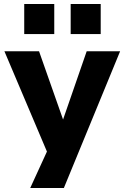

<svg xmlns="http://www.w3.org/2000/svg" viewBox="-20 -759 624 959"><path d="M131 180 236 -49V49L2 -503H175L295 -162L413 -503H580L299 180ZM333 -589V-739H483V-589ZM101 -589V-739H251V-589Z"/></svg>

Font: Nunito Sans 7pt ExtraBold
Style: Regular
Weight: 800
Designer: Vernon Adams
Foundry: Vernon Adams
Version: Version 3.101;gftools[0.9.27]